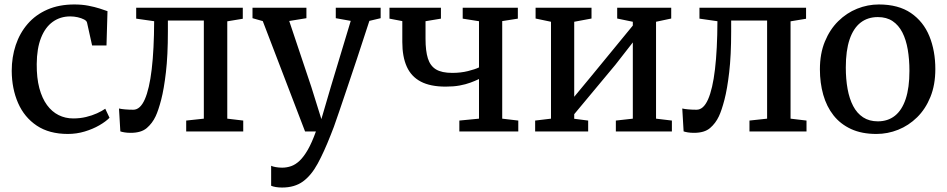

<svg xmlns="http://www.w3.org/2000/svg" viewBox="-20 -589 4242 860"><path d="M284 11Q200.5 11 144.8 -26.2Q89 -63.5 61 -127.5Q33 -191.5 32.5 -271.5Q32.5 -333 50.5 -387Q68.5 -441 104 -482Q139.5 -523 192 -546Q244.5 -569 313 -569Q347 -569 375.5 -563.5Q404 -558 426 -551Q448 -544 461.5 -539L457 -385.5H392.5L370 -487Q368.5 -495.5 356.5 -501.8Q344.5 -508 328 -511.8Q311.5 -515.5 294.5 -515.5Q250 -515.5 216.2 -491.2Q182.5 -467 163.8 -419.5Q145 -372 144.5 -302Q144 -240 156.2 -194.2Q168.5 -148.5 190.5 -118.5Q212.5 -88.5 242.5 -73.5Q272.5 -58.5 308 -58.5Q338.5 -58.5 365.5 -65Q392.5 -71.5 414.5 -81.5Q436.5 -91.5 451.5 -102L470.5 -61.5Q454 -44.5 425 -27.8Q396 -11 359.5 0Q323 11 284 11Z M565.5 6Q550 6 538 4Q526 2 519 -0.5L513 -103Q523.5 -100.5 540.5 -99Q557.5 -97.5 577 -97.5Q608 -97.5 628.5 -143.8Q649 -190 659.5 -278.5Q670 -367 670.5 -494L590 -505.5V-554.5H1067.5V-505L998 -493.5V-57.5L1069.5 -49V0H814V-49L893 -57.5V-497H732V-448Q732 -340.5 723.2 -265.5Q714.5 -190.5 702 -142.5Q689.5 -94.5 677 -68Q662.5 -37 637.5 -15.5Q612.5 6 565.5 6Z M1243.5 251Q1228.5 251 1215.2 248.8Q1202 246.5 1194.5 243V153.5Q1201 157 1215 159.5Q1229 162 1244 162Q1264.5 162 1284 155.2Q1303.5 148.5 1322 131Q1340.5 113.5 1358.8 81.8Q1377 50 1395 0H1346.5L1157 -494.5L1111 -507.5V-554.5H1352.5V-507.5L1275.5 -495L1374.5 -199.5L1419.5 -55.5L1462 -200.5L1551 -495.5L1484 -507.5V-554.5H1685V-507.5L1634.5 -495.5Q1604 -401.5 1578.8 -325.5Q1553.5 -249.5 1533.5 -190.5Q1513.5 -131.5 1499.2 -89.2Q1485 -47 1475.5 -21Q1466 5 1461.5 15Q1431.5 91.5 1402.8 144.2Q1374 197 1336.8 224Q1299.5 251 1243.5 251Z M2037.5 0V-49L2125.5 -57.5V-235Q2109 -227 2087.5 -219Q2066 -211 2038.8 -206Q2011.5 -201 1976.5 -201Q1907.5 -201 1864.8 -223.5Q1822 -246 1802 -290.5Q1782 -335 1782 -400.5V-494.5L1724.5 -505.5V-554.5H1955V-505.5L1886 -494V-415Q1886 -361 1896.5 -327.5Q1907 -294 1932.8 -278.2Q1958.5 -262.5 2006 -262.5Q2043.5 -262.5 2075.8 -270.5Q2108 -278.5 2125.5 -287V-494L2052.5 -505.5V-554.5H2299.5V-505.5L2229.5 -494.5V-57.5L2301.5 -49V0Z M2377 0V-49L2448 -57.5V-491.5L2379 -506V-554.5H2629.5V-506L2552 -491.5V-155.5L2624.5 -243L2814.5 -474.5V-491.5L2744.5 -506V-554.5H2986.5V-506L2918.5 -491.5V-57.5L2989.5 -49V0H2738.5V-49L2814.5 -57.5V-399L2736.5 -299L2552 -77.5V-57L2614.5 -49V0Z M3088.5 6Q3073 6 3061 4Q3049 2 3042 -0.5L3036 -103Q3046.5 -100.5 3063.5 -99Q3080.5 -97.5 3100 -97.5Q3131 -97.5 3151.5 -143.8Q3172 -190 3182.5 -278.5Q3193 -367 3193.5 -494L3113 -505.5V-554.5H3590.5V-505L3521 -493.5V-57.5L3592.5 -49V0H3337V-49L3416 -57.5V-497H3255V-448Q3255 -340.5 3246.2 -265.5Q3237.5 -190.5 3225 -142.5Q3212.5 -94.5 3200 -68Q3185.5 -37 3160.5 -15.5Q3135.5 6 3088.5 6Z M3652.5 -278.5Q3652.5 -349 3674.8 -403Q3697 -457 3734.5 -494Q3772 -531 3819.2 -550Q3866.5 -569 3916.5 -569Q4004 -569 4060 -530.8Q4116 -492.5 4142.8 -427Q4169.5 -361.5 4169.5 -279.5Q4169.5 -209 4147.5 -154.8Q4125.5 -100.5 4087.8 -63.5Q4050 -26.5 4003 -7.8Q3956 11 3905.5 11Q3840 11 3792.2 -11Q3744.5 -33 3713.5 -72.2Q3682.5 -111.5 3667.5 -164.5Q3652.5 -217.5 3652.5 -278.5ZM3912 -45.5Q3957 -45.5 3988.5 -70.5Q4020 -95.5 4036.8 -145.8Q4053.5 -196 4053.5 -271.5Q4053.5 -323 4046 -367Q4038.5 -411 4021.8 -443.8Q4005 -476.5 3978 -494.5Q3951 -512.5 3912 -512.5Q3866.5 -512.5 3834.5 -487.5Q3802.5 -462.5 3785.5 -412.5Q3768.5 -362.5 3768.5 -286.5Q3768.5 -234.5 3776.5 -190.5Q3784.5 -146.5 3801.5 -114Q3818.5 -81.5 3846 -63.5Q3873.5 -45.5 3912 -45.5Z"/></svg>

Font: Merriweather 20pt
Style: Regular
Weight: 400
Version: Version 2.100